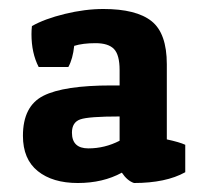

<svg xmlns="http://www.w3.org/2000/svg" viewBox="-20 -722 461 427"><path d="M50 -646Q50 -655 51 -664Q79 -680 124 -691Q169 -702 210 -702Q283 -702 317 -675Q351 -648 351 -579V-412Q379 -406 392 -400V-339Q349 -315 278 -315Q263 -320 251 -338Q209 -315 153 -315Q97 -315 64 -341.5Q31 -368 31 -420Q31 -486 76.5 -509Q122 -532 228 -532Q237 -532 246 -532V-566Q246 -600 233.5 -613Q221 -626 192.5 -626Q164 -626 145 -620Q142 -591 132 -573H66Q50 -604 50 -646ZM140 -427Q140 -392 176.5 -392Q213 -392 246 -409V-463Q177 -463 158.5 -456.5Q140 -450 140 -427Z"/></svg>

Font: Patua One
Style: Regular
Weight: 400
Designer: luciano Vergara
Foundry: Luciano Vergara
Version: Version 1.002